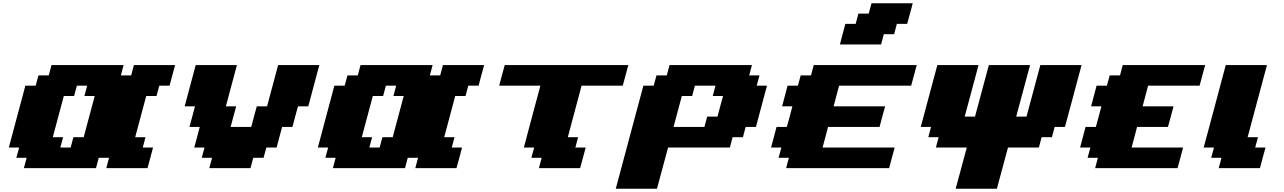

<svg xmlns="http://www.w3.org/2000/svg" viewBox="-20 -1020 7790 1165"><path d="M625 0H875Q880.9 -21 892.1 -62.5Q903.3 -104 908.7 -125H846.2L862.8 -187.5H800.3Q811.5 -229 833.7 -312.5Q856 -396 867.2 -437.5H929.7L946.3 -500H1008.8Q1014.2 -520.5 1025.4 -562.3Q1036.6 -604 1042.5 -625H792.5L775.9 -562.5H713.4L730 -625H292.5L275.9 -562.5H213.4L196.3 -500H133.8Q117.2 -437.5 83.7 -312.5Q50.3 -187.5 33.7 -125H96.2L79.1 -62.5H141.6L125 0H562.5L579.1 -62.5H641.6ZM408.7 -125H346.2L362.8 -187.5H300.3Q311.5 -229 333.7 -312.3Q356 -395.5 367.2 -437.5H429.7L446.3 -500H508.8L492.2 -437.5H554.7Q543.5 -396 521.2 -312.5Q499 -229 487.8 -187.5H425.3Z M1250 0H1500L1516.6 -62.5H1579.1L1596.2 -125H1658.7Q1664.1 -145.5 1675 -187.3Q1686 -229 1691.9 -250H1754.4Q1759.8 -270.5 1771 -312.3Q1782.2 -354 1788.1 -375H1850.6Q1861.8 -416.5 1884 -500Q1906.2 -583.5 1917.5 -625H1667.5Q1656.2 -583.5 1634 -500Q1611.8 -416.5 1600.6 -375H1538.1Q1532.2 -354 1521 -312.3Q1509.8 -270.5 1504.4 -250H1379.4Q1384.8 -270.5 1396 -312.3Q1407.2 -354 1413.1 -375H1350.6Q1361.8 -416.5 1384 -500Q1406.2 -583.5 1417.5 -625H1167.5Q1156.2 -583.5 1134 -500Q1111.8 -416.5 1100.6 -375H1163.1Q1157.7 -354 1146.5 -312.3Q1135.3 -270.5 1129.4 -250H1191.9Q1186.5 -229 1175.5 -187.3Q1164.6 -145.5 1158.7 -125H1221.2L1204.1 -62.5H1266.6Z M2500 0H2750Q2755.9 -21 2767.1 -62.5Q2778.3 -104 2783.7 -125H2721.2L2737.8 -187.5H2675.3Q2686.5 -229 2708.7 -312.5Q2731 -396 2742.2 -437.5H2804.7L2821.3 -500H2883.8Q2889.2 -520.5 2900.4 -562.3Q2911.6 -604 2917.5 -625H2667.5L2650.9 -562.5H2588.4L2605 -625H2167.5L2150.9 -562.5H2088.4L2071.3 -500H2008.8Q1992.2 -437.5 1958.7 -312.5Q1925.3 -187.5 1908.7 -125H1971.2L1954.1 -62.5H2016.6L2000 0H2437.5L2454.1 -62.5H2516.6ZM2283.7 -125H2221.2L2237.8 -187.5H2175.3Q2186.5 -229 2208.7 -312.3Q2231 -395.5 2242.2 -437.5H2304.7L2321.3 -500H2383.8L2367.2 -437.5H2429.7Q2418.5 -396 2396.2 -312.5Q2374 -229 2362.8 -187.5H2300.3Z M3250 0H3500Q3505.9 -21 3517.1 -62.5Q3528.3 -104 3533.7 -125H3471.2L3487.8 -187.5H3425.3L3508.8 -500H3758.8Q3764.2 -520.5 3775.4 -562.3Q3786.6 -604 3792.5 -625H3042.5Q3036.6 -604 3025.4 -562.3Q3014.2 -520.5 3008.8 -500H3258.8Q3241.7 -437.5 3208.5 -312.5Q3175.3 -187.5 3158.7 -125H3221.2L3204.1 -62.5H3266.6Z M3716.3 125H3966.3Q3977.5 83 4000 0Q4022.5 -83 4033.7 -125H4408.7L4425.3 -187.5H4487.8L4504.4 -250H4566.9Q4578.1 -292 4600.3 -375.2Q4622.6 -458.5 4633.8 -500H4571.3L4588.4 -562.5H4525.9L4542.5 -625H4042.5L4025.9 -562.5H3963.4L3946.3 -500H3883.8Q3856 -396 3800 -187.5Q3744.1 21 3716.3 125ZM4254.4 -250H4066.9L4117.2 -437.5H4179.7L4196.3 -500H4321.3L4304.7 -437.5H4367.2Q4361.3 -417 4350.1 -375Q4338.9 -333 4333.5 -312.5H4271Z M4750 0H5375Q5380.4 -21 5391.6 -62.5Q5402.8 -104 5408.7 -125H4971.2Q4977.1 -145.5 4988 -187.3Q4999 -229 5004.4 -250H5316.9Q5322.3 -270.5 5333.5 -312.3Q5344.7 -354 5350.6 -375H5038.1Q5043.5 -395.5 5054.7 -437.3Q5065.9 -479 5071.3 -500H5508.8Q5514.2 -520.5 5525.4 -562.3Q5536.6 -604 5542.5 -625H4917.5L4900.9 -562.5H4838.4L4821.3 -500H4758.8Q4753.4 -479 4742.2 -437.5Q4731 -396 4725.6 -375H4788.1Q4782.7 -354 4771.5 -312.3Q4760.3 -270.5 4754.4 -250H4691.9Q4686.5 -229 4675.3 -187.3Q4664.1 -145.5 4658.7 -125H4721.2L4704.1 -62.5H4766.6ZM5076.2 -750H5326.2L5342.8 -812.5H5405.3L5421.9 -875H5484.4Q5490.2 -896 5501.5 -937.5Q5512.7 -979 5518.1 -1000H5268.1L5251 -937.5H5188.5L5171.9 -875H5109.4Q5103.5 -854 5092.5 -812.5Q5081.5 -771 5076.2 -750Z M5778.8 125H6028.8Q6040 83.5 6062.5 0Q6085 -83.5 6096.2 -125H6283.7L6300.3 -187.5H6362.8L6379.4 -250H6441.9Q6459 -312.5 6492.4 -437.5Q6525.9 -562.5 6542.5 -625H6292.5L6208.5 -312.5H6146L6230 -625H5980L5896 -312.5H5833.5L5917.5 -625H5667.5Q5650.9 -562.5 5617.2 -437.5Q5583.5 -312.5 5566.9 -250H5629.4L5612.8 -187.5H5675.3L5658.7 -125H5846.2Q5835 -83 5812.5 0Q5790 83 5778.8 125Z M6625 0H7125Q7130.9 -21 7142.1 -62.5Q7153.3 -104 7158.7 -125H6846.2Q6852.1 -145.5 6863 -187.3Q6874 -229 6879.4 -250H7066.9Q7072.8 -270.5 7084 -312.3Q7095.2 -354 7100.6 -375H6913.1Q6918.5 -395.5 6929.7 -437.3Q6940.9 -479 6946.3 -500H7258.8Q7264.2 -520.5 7275.4 -562.3Q7286.6 -604 7292.5 -625H6792.5L6775.9 -562.5H6713.4L6696.3 -500H6633.8Q6628.4 -479 6617.2 -437.5Q6606 -396 6600.6 -375H6663.1Q6657.7 -354 6646.5 -312.3Q6635.3 -270.5 6629.4 -250H6566.9Q6561.5 -229 6550.3 -187.3Q6539.1 -145.5 6533.7 -125H6596.2L6579.1 -62.5H6641.6Z M7375 0H7625Q7630.4 -21 7641.6 -62.5Q7652.8 -104 7658.7 -125H7596.2L7612.8 -187.5H7550.3L7667.5 -625H7417.5Q7395.5 -542 7350.8 -375Q7306.2 -208 7283.7 -125H7346.2L7329.1 -62.5H7391.6Z"/></svg>

Font: Faithful 32x
Style: BoldOblique
Weight: 400
Foundry: Faithful Resource Pack
Version: Version 1.0; January 27, 2023